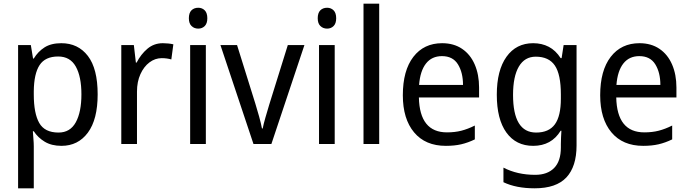

<svg xmlns="http://www.w3.org/2000/svg" viewBox="-20 -873 3730 1040"><path d="M312 -639Q403 -639 456 -570Q509 -501 509 -362Q509 -226 456 -154.5Q403 -83 313 -83Q259 -83 222 -105.5Q185 -128 163 -162H158Q159 -144 161 -121Q163 -98 163 -80V147H78V-629H147L159 -556H163Q186 -594 221.5 -616.5Q257 -639 312 -639ZM295 -567Q225 -567 194.5 -520.5Q164 -474 163 -379V-361Q163 -259 192.5 -207Q222 -155 297 -155Q360 -155 390.5 -210.5Q421 -266 421 -362Q421 -458 390.5 -512.5Q360 -567 295 -567Z M862 -639Q876 -639 891 -637.5Q906 -636 919 -633L908 -551Q884 -558 856 -558Q820 -558 789.5 -535Q759 -512 740.5 -471Q722 -430 722 -377V-93H637V-629H705L716 -534H720Q743 -579 778.5 -609Q814 -639 862 -639Z M1054 -831Q1075 -831 1089 -817Q1103 -803 1103 -774Q1103 -746 1089 -732Q1075 -718 1054 -718Q1032 -718 1017.5 -732Q1003 -746 1003 -774Q1003 -803 1017 -817Q1031 -831 1054 -831ZM1095 -629V-93H1010V-629Z M1353 -93 1174 -629H1264L1363 -312Q1373 -280 1383.5 -242Q1394 -204 1399 -177H1403Q1407 -199 1417.5 -235.5Q1428 -272 1438 -305L1539 -629H1629L1450 -93Z M1752 -831Q1773 -831 1787 -817Q1801 -803 1801 -774Q1801 -746 1787 -732Q1773 -718 1752 -718Q1730 -718 1715.5 -732Q1701 -746 1701 -774Q1701 -803 1715 -817Q1729 -831 1752 -831ZM1793 -629V-93H1708V-629Z M2034 -93H1949V-853H2034Z M2375 -639Q2438 -639 2483 -608.5Q2528 -578 2551.5 -523.5Q2575 -469 2575 -399V-345H2249Q2253 -156 2401 -156Q2444 -156 2479 -165Q2514 -174 2552 -193V-118Q2515 -100 2478.5 -91.5Q2442 -83 2395 -83Q2284 -83 2223 -156Q2162 -229 2162 -357Q2162 -491 2219 -565Q2276 -639 2375 -639ZM2374 -569Q2319 -569 2287.5 -529Q2256 -489 2250 -413H2488Q2488 -480 2460.5 -524.5Q2433 -569 2374 -569Z M2868 -639Q2915 -639 2952.5 -619.5Q2990 -600 3017 -558H3022L3033 -629H3103V-85Q3103 29 3048 88Q2993 147 2876 147Q2776 147 2707 114V35Q2782 74 2879 74Q2945 74 2981.5 37Q3018 0 3018 -74V-93Q3018 -107 3019 -129Q3020 -151 3021 -165H3017Q2967 -83 2868 -83Q2775 -83 2723 -155Q2671 -227 2671 -360Q2671 -492 2723.5 -565.5Q2776 -639 2868 -639ZM2882 -566Q2822 -566 2790.5 -512.5Q2759 -459 2759 -359Q2759 -155 2884 -155Q2953 -155 2985.5 -199.5Q3018 -244 3018 -339V-361Q3018 -470 2985.5 -518Q2953 -566 2882 -566Z M3444 -639Q3507 -639 3552 -608.5Q3597 -578 3620.5 -523.5Q3644 -469 3644 -399V-345H3318Q3322 -156 3470 -156Q3513 -156 3548 -165Q3583 -174 3621 -193V-118Q3584 -100 3547.5 -91.5Q3511 -83 3464 -83Q3353 -83 3292 -156Q3231 -229 3231 -357Q3231 -491 3288 -565Q3345 -639 3444 -639ZM3443 -569Q3388 -569 3356.5 -529Q3325 -489 3319 -413H3557Q3557 -480 3529.5 -524.5Q3502 -569 3443 -569Z"/></svg>

Font: Noto Sans Telugu UI SemiCondensed
Style: Regular
Weight: 400
Width: 4
Designer: Jelle Bosma - Monotype Design Team
Foundry: Monotype Imaging Inc.
Version: Version 2.005; ttfautohint (v1.8.4.7-5d5b)